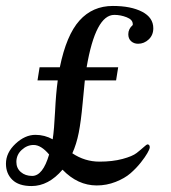

<svg xmlns="http://www.w3.org/2000/svg" viewBox="-20 -615 574 645"><path d="M265 -345Q263 -327 257.5 -267Q252 -207 244.5 -169Q237 -131 223 -100Q265 -72 314 -72Q358 -72 391.5 -81Q425 -90 439 -101Q453 -112 463 -121Q473 -130 475 -130Q484 -130 483 -118Q482 -113 475 -100.5Q468 -88 453 -69Q438 -50 418.5 -33Q399 -16 368.5 -4Q338 8 305 8Q241 8 190 -45Q143 10 86 10Q43 10 21.5 -11Q0 -32 0 -65Q0 -102 32 -132Q64 -162 99 -162Q130 -162 157 -147Q162 -179 165 -240.5Q168 -302 174 -345H106L113 -389H181Q203 -497 247 -546Q291 -595 359 -595Q420 -595 457.5 -575.5Q495 -556 495 -520Q495 -497 479.5 -482.5Q464 -468 444 -468Q430 -468 420.5 -476.5Q411 -485 411 -500Q411 -518 426 -531V-534Q426 -549 405.5 -557Q385 -565 364 -565Q301 -565 271 -389H377L370 -345ZM93 -128Q71 -128 53 -111.5Q35 -95 35 -71Q35 -50 50 -37Q65 -24 88 -24Q124 -24 145 -96Q118 -128 93 -128Z"/></svg>

Font: Judson
Style: Italic
Weight: 400
Italic angle: -9.5°
Version: Version 20110429